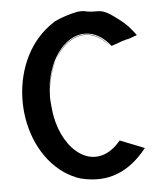

<svg xmlns="http://www.w3.org/2000/svg" viewBox="-48 -656 611 714"><g transform="rotate(-5 257.5 -299.0)"><path d="M150 -212C147 -223 145 -235 143 -246C141 -265 138 -286 138 -308C139 -337 144 -365 151 -391L156 -405C145 -376 139 -346 137 -316C143 -435 208 -529 287 -529C323 -529 356 -509 382 -476C375 -471 407 -484 434 -493C437 -494 429 -491 426 -489C446 -497 447 -497 439 -493L447 -496L444 -494L480 -507C463 -529 450 -547 418 -571C389 -593 368 -608 343 -608H340C295 -608 296 -614 290 -613C277 -614 269 -613 264 -612C216 -602 173 -582 176 -581C-5 -466 -9 -164 149 -35C176 -13 209 2 225 6C328 32 408 -4 473 -86L382 -122C294 -16 184 -83 150 -212ZM379 -473C310 -562 216 -530 171 -439C218 -527 306 -561 379 -473ZM171 -439C163 -424 157 -408 151 -391C146 -373 143 -355 140 -334C145 -377 159 -415 171 -439ZM160 -417C158 -413 157 -409 156 -405C158 -411 160 -417 163 -423ZM140 -334C140 -333 140 -331 140 -330Z"/></g></svg>

Font: HIVNotRetro
Style: Regular
Weight: 400
Designer: Feorag
Foundry: Feorag
Version: Version 1.000;PS 001.000;hotconv 1.0.88;makeotf.lib2.5.64775